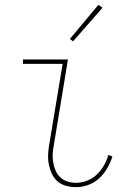

<svg xmlns="http://www.w3.org/2000/svg" viewBox="-20 -766 540 794"><path d="M294 8Q273 8 253 2.5Q233 -3 218 -16Q203 -29 194.5 -47.5Q186 -66 182 -86Q178 -106 179 -127.5Q180 -149 184 -171L239 -502H75V-520H261L203 -168Q199 -149 198 -130.5Q197 -112 200 -94.5Q203 -77 210 -60.5Q217 -44 229.5 -32.5Q242 -21 259 -15.5Q276 -10 294 -10Q317 -10 339.5 -18.5Q362 -27 380 -44Q398 -61 410 -82Q422 -103 428 -125L445 -119Q437 -94 423.5 -70.5Q410 -47 390 -28.5Q370 -10 344.5 -1Q319 8 294 8ZM282 -595 269 -605 387 -746 404 -734Z"/></svg>

Font: Iosevka Curly Thin
Style: Italic
Weight: 100
Italic angle: -9°
Monospace: yes
Designer: Belleve Invis
Foundry: Belleve Invis
Version: Version 22.1.2; ttfautohint (v1.8.4)